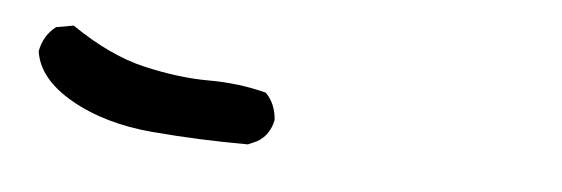

<svg xmlns="http://www.w3.org/2000/svg" viewBox="-25 -225 550 188"><g transform="rotate(5 250.0 -131.5)"><path d="M222 -81Q174 -81 127.5 -85Q81 -89 47.5 -108Q14 -127 10 -154Q13 -170 25 -179L42 -182Q80 -156 114.5 -148Q149 -140 178.5 -140Q208 -140 235 -133Q245 -123 246 -107Q243 -92 231 -85Z"/></g></svg>

Font: NaniFont Regular
Style: Regular
Weight: 400
Designer: Nanigashitei
Version: Version 1.036